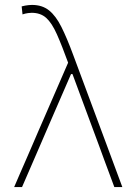

<svg xmlns="http://www.w3.org/2000/svg" viewBox="-20 -760 552 780"><path d="M37.5 0Q49 -27 61.2 -55Q73.5 -83 86 -111.8Q98.5 -140.5 110.8 -169Q123 -197.5 135.2 -225.8Q147.5 -254 159.5 -281.5Q183 -336 209 -395.5Q235 -455 260.5 -514L267.5 -505.5L259.5 -498Q231.5 -575 211 -621Q190.5 -667 167.5 -687.5Q144.5 -708 108.5 -708Q104 -708 93.8 -706.8Q83.5 -705.5 71.5 -701.5L68 -734Q75 -736 82 -737.2Q89 -738.5 96 -739.2Q103 -740 110 -740Q151.5 -740 179.2 -717.8Q207 -695.5 229.5 -650.5Q252 -605.5 277.5 -536.5L370 -288Q395 -221 413 -172.5Q431 -124 446 -83.5Q461 -43 477 0H444.5Q434 -28 423.8 -55.8Q413.5 -83.5 403.2 -111.2Q393 -139 382.8 -167Q372.5 -195 362 -223Q351.5 -251 341 -279.5L274.5 -459H268.5L189 -276Q168.5 -228 148.2 -181.5Q128 -135 108.5 -89.8Q89 -44.5 69.5 0Z"/></svg>

Font: Commissioner Thin
Style: Regular
Weight: 100
Designer: Kostas Bartsokas
Foundry: Kostas Bartsokas
Version: Version 1.001;gftools[0.9.23]